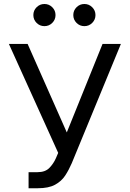

<svg xmlns="http://www.w3.org/2000/svg" viewBox="-20 -952 663 981"><path d="M126 9.8V-72.3H171.9Q211.4 -72.3 232.7 -94.5Q253.9 -116.7 265.6 -143.6L277.3 -170.9L25.4 -727.5H121.1L321.3 -275.4L503.9 -727.5H597.7L346.7 -118.2Q332 -84 313 -54.9Q293.9 -25.9 261.2 -8.1Q228.5 9.8 172.9 9.8ZM411.1 -818.4Q387.7 -818.4 371.1 -835Q354.5 -851.6 354.5 -875Q354.5 -898.4 371.1 -915Q387.7 -931.6 411.1 -931.6Q434.6 -931.6 451.2 -915Q467.8 -898.4 467.8 -875Q467.8 -851.6 451.2 -835Q434.6 -818.4 411.1 -818.4ZM207 -818.4Q183.6 -818.4 167 -835Q150.4 -851.6 150.4 -875Q150.4 -898.4 167 -915Q183.6 -931.6 207 -931.6Q230.5 -931.6 247.1 -915Q263.7 -898.4 263.7 -875Q263.7 -851.6 247.1 -835Q230.5 -818.4 207 -818.4Z"/></svg>

Font: GitLab Sans
Style: Regular
Weight: 400
Designer: Rasmus Andersson
Foundry: Modifications by GitLab B.V., manufactured by rsms
Version: Version 4.000;git-c8fb6b7